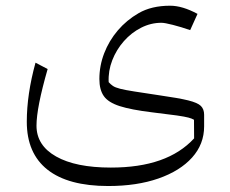

<svg xmlns="http://www.w3.org/2000/svg" viewBox="-20 -408 795 665"><path d="M638.7 -303.7 664.1 -359.9Q611.8 -388.2 569.3 -388.2Q504.4 -388.2 460 -362.3Q418.5 -338.4 387.9 -302.5Q357.4 -266.6 340.8 -223.4Q324.2 -180.2 324.2 -134.3Q324.2 -97.2 339.6 -75.2Q355 -53.2 394.5 -40.5Q434.1 -27.8 506.3 -19Q564 -12.2 592.5 -8.1Q621.1 -3.9 632.8 -0.7Q644.5 2.4 651.9 6.8L652.3 71.3Q605.5 122.1 533.9 147.2Q462.4 172.4 363.8 172.4Q242.2 172.4 174.3 134Q106.4 95.7 106.4 27.3Q106.4 -34.7 145 -168.9L103 -190.9Q72.8 -81.5 72.8 13.7Q72.8 123 144.5 179.7Q216.3 236.3 355 236.3Q454.1 236.3 528.8 210.2Q603.5 184.1 645.3 137.7Q687 91.3 687 29.8V-10.7Q687 -29.8 675.8 -41Q664.6 -52.2 631.8 -60.3Q599.1 -68.4 534.2 -77.6Q478.5 -85.9 445.8 -91.1Q413.1 -96.2 396 -100.6Q378.9 -105 371.1 -110.4Q363.3 -115.7 356.4 -123.5Q354.5 -162.6 368.9 -199.5Q383.3 -236.3 409.2 -265.6Q435.1 -294.9 468.8 -312Q502.4 -329.1 539.1 -329.1Q550.3 -329.1 578.9 -321.8Q607.4 -314.5 638.7 -303.7Z"/></svg>

Font: Pinar-VF
Style: Regular
Weight: 300
Designer: Amin Abedi
Version: Version 3.0